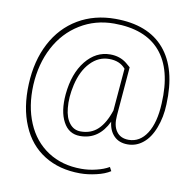

<svg xmlns="http://www.w3.org/2000/svg" viewBox="-95 -786 1119 1104"><g transform="rotate(10 464.5 -234.0)"><path d="M864.3 -255.4C870.6 -395 841.8 -502.4 777.8 -577.1C713.9 -651.9 617.7 -689 490.2 -689C490.2 -689 490.2 -689 490.2 -689C409.2 -689 336.9 -670.4 273.9 -633.3C210.4 -595.7 160.6 -542.5 124.5 -473.6C88.4 -404.8 68.4 -324.7 64.5 -233.4C64.5 -233.4 64.5 -233.4 64.5 -233.4C60.5 -141.1 73.2 -61 102.5 7.8C131.3 76.7 175.3 129.4 233.9 166C292.5 202.6 362.3 221.2 443.8 221.2C443.8 221.2 443.8 221.2 443.8 221.2C473.6 221.2 504.9 217.3 538.1 209.5C570.8 202.1 597.7 191.4 618.7 177.7C618.7 177.7 606.9 155.3 606.9 155.3C606.9 155.3 606.9 155.3 606.9 155.3C585.9 167.5 561.5 176.8 532.7 183.6C503.9 190.9 475.1 194.3 445.8 194.3C445.8 194.3 445.8 194.3 445.8 194.3C371.1 194.3 305.7 176.3 250.5 140.1C195.3 104 153.8 53.2 126.5 -11.7C99.1 -76.7 87.4 -150.4 91.3 -233.4C91.3 -233.4 91.3 -233.4 91.3 -233.4C95.7 -315.4 114.7 -389.2 148.9 -454.1C183.1 -519 230 -569.8 289.6 -606.4C349.1 -643.1 415.5 -661.1 488.3 -661.1C488.3 -661.1 488.3 -661.1 488.3 -661.1C608.9 -661.1 699.2 -627 758.3 -558.6C817.4 -490.2 843.8 -389.2 836.4 -255.4C836.4 -255.4 836.4 -255.4 836.4 -255.4C833 -180.7 817.9 -122.1 791 -80.1C764.2 -38.1 728.5 -17.1 685.1 -17.1C685.1 -17.1 685.1 -17.1 685.1 -17.1C653.3 -17.1 629.4 -28.3 613.8 -50.3C597.7 -72.3 591.8 -103 595.2 -143.1C595.2 -143.1 619.1 -428.7 619.1 -428.7C619.1 -428.7 593.8 -450.2 593.8 -450.2C593.8 -450.2 593.8 -450.2 593.8 -450.2C566.9 -471.7 534.7 -482.4 497.1 -482.4C497.1 -482.4 497.1 -482.4 497.1 -482.4C441.4 -482.4 394 -458 354.5 -409.2C314.9 -359.9 291.5 -294.4 283.7 -212.9C283.7 -212.9 283.7 -212.9 283.7 -212.9C277.8 -145.5 285.6 -91.8 307.6 -51.3C329.1 -10.7 361.8 9.8 406.2 9.8C406.2 9.8 406.2 9.8 406.2 9.8C479 9.8 533.2 -27.8 568.8 -102.5C568.8 -102.5 568.8 -102.5 568.8 -102.5C572.3 -67.4 584.5 -40 604.5 -20C624.5 0 650.9 9.8 683.6 9.8C683.6 9.8 683.6 9.8 683.6 9.8C717.3 9.8 747.1 -1 773.4 -22.5C799.8 -43.5 821.3 -75.2 837.4 -117.2C853.5 -159.2 862.8 -205.1 864.3 -255.4C864.3 -255.4 864.3 -255.4 864.3 -255.4ZM309.6 -136.2C305.2 -177.2 308.6 -222.7 319.8 -272C319.8 -272 319.8 -272 319.8 -272C333 -329.1 355 -374 386.7 -406.7C418 -439.5 454.1 -455.6 495.6 -455.6C537.1 -455.6 568.8 -442.4 591.3 -415.5C591.3 -415.5 570.3 -168 570.3 -168C570.3 -168 570.3 -168 570.3 -168C553.7 -117.7 532.2 -79.6 505.9 -54.7C479.5 -29.3 445.8 -16.6 405.3 -16.6C405.3 -16.6 405.3 -16.6 405.3 -16.6C378.4 -16.6 356.9 -27.3 340.3 -48.3C323.2 -69.3 313 -98.6 309.6 -136.2C309.6 -136.2 309.6 -136.2 309.6 -136.2Z"/></g></svg>

Font: WOX
Style: Regular
Weight: 500
Designer: Google
Foundry: ""
Version: ""